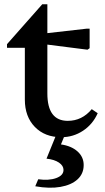

<svg xmlns="http://www.w3.org/2000/svg" viewBox="-20 -633 493 904"><path d="M269 13Q191 13 144 -35.5Q97 -84 97 -164V-408H13V-425L179 -613H203V-477L388 -498H402V-406L392 -399L203 -423V-193Q203 -64 299 -64Q366 -64 412 -119L440 -100Q417 -48 371 -17.5Q325 13 269 13ZM146 244 160 211Q210 218 244.5 205.5Q279 193 279 167Q279 147 257.5 132.5Q236 118 199 114L251 -14H292L267 47Q316 54 345 80Q374 106 374 144Q374 185 345 211.5Q316 238 264.5 247Q213 256 146 244Z"/></svg>

Font: Platypi
Style: Regular
Weight: 400
Designer: David Sargent
Foundry: Bolt Cutter Type
Version: Version 1.200; ttfautohint (v1.8.4.7-5d5b)